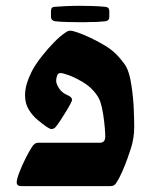

<svg xmlns="http://www.w3.org/2000/svg" viewBox="-20 -631 534 651"><path d="M53.2 0Q43.5 0 40 -3.4Q36.6 -6.8 36.6 -11.7Q36.6 -23.4 45.7 -46.9Q54.7 -70.3 66.9 -94.5Q79.1 -118.7 88.4 -132.8Q92.3 -139.2 97.4 -143.1Q102.5 -147 111.3 -147H318.4Q336.9 -147 336.9 -168Q336.9 -178.2 335.2 -199Q333.5 -219.7 329.8 -243.4Q326.2 -267.1 320.3 -285.6Q317.4 -293.9 311.8 -303.5Q306.2 -313 296.4 -323.7Q281.2 -340.8 258.3 -354.2Q235.4 -367.7 214.6 -375.5Q193.8 -383.3 184.6 -383.3Q176.8 -383.3 173.6 -374.5Q170.4 -365.7 170.4 -357.4Q170.4 -347.2 179.7 -332.3Q189 -317.4 207 -309.1Q224.1 -302.7 224.1 -292.5Q224.1 -290 222.9 -287.6Q221.7 -285.2 220.7 -282.7Q215.8 -272.5 205.6 -255.6Q195.3 -238.8 185.1 -223.1Q174.8 -207.5 169.4 -201.2Q163.1 -193.4 153.8 -193.4Q149.9 -193.4 137.7 -201.2Q124.5 -210.4 107.4 -224.6Q90.3 -238.8 77.6 -259.3Q64.9 -279.8 64.9 -308.1Q64.9 -327.6 71.3 -348.4Q77.6 -369.1 88.4 -390.1Q99.6 -411.6 120.1 -438Q140.6 -464.4 162.8 -487.1Q185.1 -509.8 201.2 -520Q202.6 -521 207 -523.9Q211.4 -526.9 218.8 -526.9Q226.1 -526.9 244.9 -520.3Q263.7 -513.7 286.9 -502.7Q310.1 -491.7 332 -478.8Q354 -465.8 367.7 -453.1Q382.8 -439.5 400.9 -415.5Q418.9 -391.6 425.8 -340.3Q432.1 -299.3 433.6 -260.3Q435.1 -221.2 435.1 -199.7Q435.1 -180.7 432.1 -162.8Q429.2 -145 424.3 -129.4Q419.9 -115.2 411.9 -92.8Q403.8 -70.3 393.8 -47.6Q383.8 -24.9 373.5 -9.8Q367.7 0 355 0ZM252.9 -555.7Q231.9 -555.7 206.5 -556.4Q181.2 -557.1 166 -559.1Q152.8 -561.5 152.8 -573.7V-593.3Q152.8 -598.6 155 -603Q157.2 -607.4 166 -607.9Q175.8 -608.9 200.7 -610.1Q225.6 -611.3 250 -611.3Q272 -611.3 293.7 -610.6Q315.4 -609.9 337.4 -607.9Q350.6 -606.4 350.6 -593.3V-573.7Q350.6 -561 338.4 -559.1Q337.9 -559.1 335.2 -558.8Q332.5 -558.6 328.1 -558.1Q320.3 -557.1 308.3 -556.6Q296.4 -556.2 281.7 -556.2Q274.4 -555.7 267.1 -555.7Q259.8 -555.7 252.9 -555.7Z"/></svg>

Font: David Libre
Style: Bold
Weight: 700
Designer: Ismar David, J. Victor Gaultney, Annie Olsen and Meir Sadan
Foundry: Monotype Imaging Inc. & SIL International
Version: Version 1.100; ttfautohint (v1.8.4.7-5d5b)